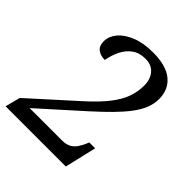

<svg xmlns="http://www.w3.org/2000/svg" viewBox="-217 -850 976 976"><g transform="rotate(45 271.0 -362.0)"><path d="M-17 0 4 -81 239 -293Q307 -354 343 -401Q379 -448 393 -489Q407 -530 407 -573Q407 -618 383 -646Q359 -674 315 -674Q272 -674 243 -653Q214 -632 197 -597.5Q180 -563 173 -523Q142 -523 122 -538Q102 -553 102 -587Q102 -622 127.5 -653Q153 -684 202 -704Q251 -724 320 -724Q414 -724 461.5 -685Q509 -646 509 -578Q509 -543 495.5 -509.5Q482 -476 455.5 -441Q429 -406 390.5 -367Q352 -328 301 -282L76 -80H308Q339 -80 357.5 -91Q376 -102 387.5 -119Q399 -136 407 -155L414 -171H456L416 0Z"/></g></svg>

Font: Noto Serif
Style: Italic
Weight: 400
Italic angle: -12°
Designer: Monotype Design Team
Foundry: Monotype Imaging Inc.
Version: Version 2.013